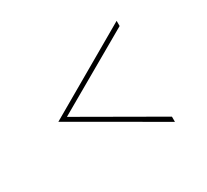

<svg xmlns="http://www.w3.org/2000/svg" viewBox="-108 -654 897 833"><g transform="rotate(-30 340.0 -238.0)"><path d="M553 -11Q454 -68 355.5 -124.5Q257 -181 158 -238Q257 -295 355.5 -351.5Q454 -408 553 -465V-491Q443 -428 334 -364.5Q225 -301 115 -238Q225 -175 334 -111.5Q443 -48 553 15Z"/></g></svg>

Font: Josefin Slab Thin ExtraLight
Style: Regular
Weight: 250
Version: Version 2.000